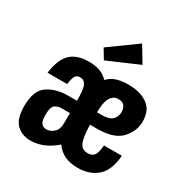

<svg xmlns="http://www.w3.org/2000/svg" viewBox="-182 -948 1073 1109"><g transform="rotate(30 354.5 -394.0)"><path d="M485.2 10Q565.2 10 615 -34.5Q664.8 -79 672.4 -178.2H553.2Q548.8 -124.6 534.3 -108.4Q519.8 -92.2 493.8 -92.2Q475.2 -92.2 462.4 -99Q449.6 -105.8 441.2 -123Q432.8 -140.2 428.4 -169.2Q424 -198.2 423.2 -241.8H471.2Q581.4 -241.8 629.7 -292.7Q678 -343.6 678 -410.2Q678 -436.4 670.1 -462.1Q662.2 -487.8 641.6 -508Q621 -528.2 586.2 -540.8Q551.4 -553.4 498.2 -553.4Q454 -553.4 421.4 -542.6Q388.8 -531.8 365 -506.2Q342.4 -531.8 310.2 -543Q278 -554.2 237.4 -554.2Q157.8 -554.2 115.6 -513.9Q73.4 -473.6 60.6 -379H191.8Q197.4 -422 207 -436.2Q216.6 -450.4 237.8 -450.4Q264.6 -450.4 276.9 -425.4Q289.2 -400.4 289.2 -323.8H231.2Q148.8 -323.8 94.5 -286.4Q40.2 -249 40.2 -145.4Q40.2 -60 77 -25Q113.8 10 170.4 10Q214.8 10 257.2 -8.2Q299.6 -26.4 336.8 -59.6Q360.8 -24.6 397.3 -7.3Q433.8 10 485.2 10ZM232.2 -241.8H289.2V-174.4Q289.2 -133.6 267 -112.9Q244.8 -92.2 217.2 -92.2Q196 -92.2 183.9 -107Q171.8 -121.8 171.8 -162.4Q171.8 -214.8 190.2 -228.3Q208.6 -241.8 232.2 -241.8ZM493 -452Q521.2 -452 533 -435.6Q544.8 -419.2 544.8 -395.2Q544.8 -366 525 -344.9Q505.2 -323.8 451 -323.8H422.4Q422.4 -346.8 425.2 -370.1Q428 -393.4 435.7 -411.3Q443.4 -429.2 457 -440.6Q470.6 -452 493 -452ZM306.8 -603.4 513.2 -692.6 449.4 -798.4 268.2 -667.6Z"/></g></svg>

Font: Secuela Light
Style: Regular
Weight: 300
Designer: Fernando Haro
Foundry: deFharo
Version: Version 1.708